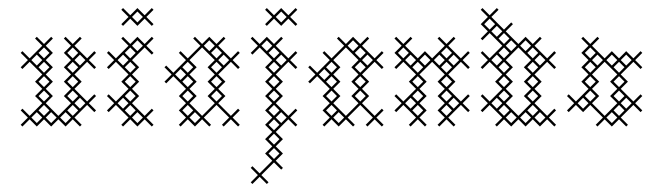

<svg xmlns="http://www.w3.org/2000/svg" viewBox="-20 -310 1616 477"><path d="M111.4 -142.9 93.6 -160.7 111.4 -178.6 93.6 -196.4 111.4 -214.3 107.1 -218.6 89.3 -200.7 71.4 -218.6 67.1 -214.3 85 -196.4 53.6 -165 35.7 -182.9 31.4 -178.6 49.3 -160.7 31.4 -142.9 35.7 -138.6 53.6 -156.4 85 -125 67.1 -107.1 85 -89.3 67.1 -71.4 85 -53.6 53.6 -22.1 35.7 -40 31.4 -35.7 49.3 -17.9 31.4 0 35.7 4.3 53.6 -13.6 71.4 4.3 89.3 -13.6 107.1 4.3 125 -13.6 142.9 4.3 160.7 -13.6 178.6 4.3 182.9 0 165 -17.9 196.4 -49.3 214.3 -31.4 218.6 -35.7 200.7 -53.6 218.6 -71.4 214.3 -75.7 196.4 -57.9 165 -89.3 182.9 -107.1 165 -125 196.4 -156.4 214.3 -138.6 218.6 -142.9 200.7 -160.7 218.6 -178.6 214.3 -182.9 196.4 -165 165 -196.4 182.9 -214.3 178.6 -218.6 160.7 -200.7 142.9 -218.6 138.6 -214.3 156.4 -196.4 138.6 -178.6 156.4 -160.7 138.6 -142.9 156.4 -125 138.6 -107.1 156.4 -89.3 138.6 -71.4 156.4 -53.6 125 -22.1 93.6 -53.6 111.4 -71.4 93.6 -89.3 111.4 -107.1 93.6 -125ZM71.4 -31.4 85 -17.9 71.4 -4.3 57.9 -17.9ZM142.9 -31.4 156.4 -17.9 142.9 -4.3 129.3 -17.9ZM71.4 -174.3 85 -160.7 71.4 -147.1 57.9 -160.7ZM75.7 -142.9 89.3 -156.4 102.9 -142.9 89.3 -129.3ZM75.7 -35.7 89.3 -49.3 102.9 -35.7 89.3 -22.1ZM75.7 -71.4 89.3 -85 102.9 -71.4 89.3 -57.9ZM75.7 -107.1 89.3 -120.7 102.9 -107.1 89.3 -93.6ZM75.7 -178.6 89.3 -192.1 102.9 -178.6 89.3 -165ZM93.6 -17.9 107.1 -31.4 120.7 -17.9 107.1 -4.3ZM147.1 -35.7 160.7 -49.3 174.3 -35.7 160.7 -22.1ZM147.1 -71.4 160.7 -85 174.3 -71.4 160.7 -57.9ZM147.1 -107.1 160.7 -120.7 174.3 -107.1 160.7 -93.6ZM147.1 -142.9 160.7 -156.4 174.3 -142.9 160.7 -129.3ZM147.1 -178.6 160.7 -192.1 174.3 -178.6 160.7 -165ZM165 -53.6 178.6 -67.1 192.1 -53.6 178.6 -40ZM165 -160.7 178.6 -174.3 192.1 -160.7 178.6 -147.1Z M325.7 -142.9 307.9 -160.7 339.3 -192.1 357.1 -174.3 361.4 -178.6 343.6 -196.4 361.4 -214.3 357.1 -218.6 339.3 -200.7 321.4 -218.6 303.6 -200.7 285.7 -218.6 281.4 -214.3 299.3 -196.4 267.9 -165 250 -182.9 245.7 -178.6 263.6 -160.7 245.7 -142.9 250 -138.6 267.9 -156.4 299.3 -125 281.4 -107.1 299.3 -89.3 267.9 -57.9 250 -75.7 245.7 -71.4 263.6 -53.6 245.7 -35.7 250 -31.4 267.9 -49.3 299.3 -17.9 281.4 0 285.7 4.3 303.6 -13.6 321.4 4.3 339.3 -13.6 357.1 4.3 361.4 0 343.6 -17.9 361.4 -35.7 357.1 -40 339.3 -22.1 307.9 -53.6 325.7 -71.4 307.9 -89.3 325.7 -107.1 307.9 -125ZM285.7 -67.1 299.3 -53.6 285.7 -40 272.1 -53.6ZM290 -35.7 303.6 -49.3 317.1 -35.7 303.6 -22.1ZM285.7 -174.3 299.3 -160.7 285.7 -147.1 272.1 -160.7ZM290 -142.9 303.6 -156.4 317.1 -142.9 303.6 -129.3ZM321.4 -245.7 339.3 -263.6 357.1 -245.7 361.4 -250 343.6 -267.9 361.4 -285.7 357.1 -290 339.3 -272.1 321.4 -290 303.6 -272.1 285.7 -290 281.4 -285.7 299.3 -267.9 281.4 -250 285.7 -245.7 303.6 -263.6ZM290 -71.4 303.6 -85 317.1 -71.4 303.6 -57.9ZM290 -107.1 303.6 -120.7 317.1 -107.1 303.6 -93.6ZM290 -178.6 303.6 -192.1 317.1 -178.6 303.6 -165ZM307.9 -17.9 321.4 -31.4 335 -17.9 321.4 -4.3ZM307.9 -196.4 321.4 -210 335 -196.4 321.4 -182.9ZM307.9 -267.9 321.4 -281.4 335 -267.9 321.4 -254.3Z M464.3 4.3 482.1 -13.6 500 4.3 504.3 0 486.4 -17.9 517.9 -49.3 549.3 -17.9 531.4 0 535.7 4.3 553.6 -13.6 571.4 4.3 575.7 0 557.9 -17.9 575.7 -35.7 571.4 -40 553.6 -22.1 522.1 -53.6 540 -71.4 522.1 -89.3 540 -107.1 522.1 -125 553.6 -156.4 571.4 -138.6 575.7 -142.9 557.9 -160.7 575.7 -178.6 571.4 -182.9 553.6 -165 522.1 -196.4 540 -214.3 535.7 -218.6 517.9 -200.7 500 -218.6 482.1 -200.7 464.3 -218.6 460 -214.3 477.9 -196.4 446.4 -165 428.6 -182.9 424.3 -178.6 442.1 -160.7 410.7 -129.3 392.9 -147.1 388.6 -142.9 406.4 -125 388.6 -107.1 392.9 -102.9 410.7 -120.7 442.1 -89.3 424.3 -71.4 442.1 -53.6 424.3 -35.7 442.1 -17.9 424.3 0 428.6 4.3 446.4 -13.6ZM482.1 -22.1 450.7 -53.6 468.6 -71.4 450.7 -89.3 468.6 -107.1 450.7 -125 468.6 -142.9 450.7 -160.7 482.1 -192.1 513.6 -160.7 495.7 -142.9 513.6 -125 495.7 -107.1 513.6 -89.3 495.7 -71.4 513.6 -53.6ZM504.3 -178.6 517.9 -192.1 531.4 -178.6 517.9 -165ZM428.6 -138.6 442.1 -125 428.6 -111.4 415 -125ZM432.9 -107.1 446.4 -120.7 460 -107.1 446.4 -93.6ZM432.9 -35.7 446.4 -49.3 460 -35.7 446.4 -22.1ZM432.9 -71.4 446.4 -85 460 -71.4 446.4 -57.9ZM432.9 -142.9 446.4 -156.4 460 -142.9 446.4 -129.3ZM450.7 -17.9 464.3 -31.4 477.9 -17.9 464.3 -4.3ZM486.4 -196.4 500 -210 513.6 -196.4 500 -182.9ZM504.3 -71.4 517.9 -85 531.4 -71.4 517.9 -57.9ZM504.3 -107.1 517.9 -120.7 531.4 -107.1 517.9 -93.6ZM504.3 -142.9 517.9 -156.4 531.4 -142.9 517.9 -129.3ZM522.1 -160.7 535.7 -174.3 549.3 -160.7 535.7 -147.1Z M682.9 -71.4 665 -89.3 682.9 -107.1 665 -125 696.4 -156.4 714.3 -138.6 718.6 -142.9 700.7 -160.7 718.6 -178.6 714.3 -182.9 696.4 -165 665 -196.4 682.9 -214.3 678.6 -218.6 660.7 -200.7 642.9 -218.6 625 -200.7 607.1 -218.6 602.9 -214.3 620.7 -196.4 602.9 -178.6 607.1 -174.3 625 -192.1 656.4 -160.7 638.6 -142.9 656.4 -125 638.6 -107.1 656.4 -89.3 638.6 -71.4 656.4 -53.6 638.6 -35.7 656.4 -17.9 638.6 0 656.4 17.9 638.6 35.7 656.4 53.6 638.6 71.4 656.4 89.3 625 120.7 607.1 102.9 602.9 107.1 620.7 125 602.9 142.9 607.1 147.1 625 129.3 642.9 147.1 647.1 142.9 629.3 125 660.7 93.6 678.6 111.4 682.9 107.1 665 89.3 682.9 71.4 665 53.6 682.9 35.7 665 17.9 696.4 -13.6 714.3 4.3 718.6 0 700.7 -17.9 718.6 -35.7 714.3 -40 696.4 -22.1 665 -53.6ZM647.1 -178.6 660.7 -192.1 674.3 -178.6 660.7 -165ZM678.6 -245.7 696.4 -263.6 714.3 -245.7 718.6 -250 700.7 -267.9 718.6 -285.7 714.3 -290 696.4 -272.1 678.6 -290 660.7 -272.1 642.9 -290 638.6 -285.7 656.4 -267.9 638.6 -250 642.9 -245.7 660.7 -263.6ZM629.3 -196.4 642.9 -210 656.4 -196.4 642.9 -182.9ZM647.1 71.4 660.7 57.9 674.3 71.4 660.7 85ZM647.1 35.7 660.7 22.1 674.3 35.7 660.7 49.3ZM647.1 0 660.7 -13.6 674.3 0 660.7 13.6ZM647.1 -35.7 660.7 -49.3 674.3 -35.7 660.7 -22.1ZM647.1 -71.4 660.7 -85 674.3 -71.4 660.7 -57.9ZM647.1 -107.1 660.7 -120.7 674.3 -107.1 660.7 -93.6ZM647.1 -142.9 660.7 -156.4 674.3 -142.9 660.7 -129.3ZM665 -17.9 678.6 -31.4 692.1 -17.9 678.6 -4.3ZM665 -160.7 678.6 -174.3 692.1 -160.7 678.6 -147.1ZM665 -267.9 678.6 -281.4 692.1 -267.9 678.6 -254.3Z M821.4 4.3 839.3 -13.6 857.1 4.3 861.4 0 843.6 -17.9 875 -49.3 906.4 -17.9 888.6 0 892.9 4.3 910.7 -13.6 928.6 4.3 932.9 0 915 -17.9 932.9 -35.7 928.6 -40 910.7 -22.1 879.3 -53.6 897.1 -71.4 879.3 -89.3 897.1 -107.1 879.3 -125 910.7 -156.4 928.6 -138.6 932.9 -142.9 915 -160.7 932.9 -178.6 928.6 -182.9 910.7 -165 879.3 -196.4 897.1 -214.3 892.9 -218.6 875 -200.7 857.1 -218.6 839.3 -200.7 821.4 -218.6 817.1 -214.3 835 -196.4 803.6 -165 785.7 -182.9 781.4 -178.6 799.3 -160.7 767.9 -129.3 750 -147.1 745.7 -142.9 763.6 -125 745.7 -107.1 750 -102.9 767.9 -120.7 799.3 -89.3 781.4 -71.4 799.3 -53.6 781.4 -35.7 799.3 -17.9 781.4 0 785.7 4.3 803.6 -13.6ZM839.3 -22.1 807.9 -53.6 825.7 -71.4 807.9 -89.3 825.7 -107.1 807.9 -125 825.7 -142.9 807.9 -160.7 839.3 -192.1 870.7 -160.7 852.9 -142.9 870.7 -125 852.9 -107.1 870.7 -89.3 852.9 -71.4 870.7 -53.6ZM861.4 -178.6 875 -192.1 888.6 -178.6 875 -165ZM785.7 -138.6 799.3 -125 785.7 -111.4 772.1 -125ZM790 -107.1 803.6 -120.7 817.1 -107.1 803.6 -93.6ZM790 -35.7 803.6 -49.3 817.1 -35.7 803.6 -22.1ZM790 -71.4 803.6 -85 817.1 -71.4 803.6 -57.9ZM790 -142.9 803.6 -156.4 817.1 -142.9 803.6 -129.3ZM807.9 -17.9 821.4 -31.4 835 -17.9 821.4 -4.3ZM843.6 -196.4 857.1 -210 870.7 -196.4 857.1 -182.9ZM861.4 -71.4 875 -85 888.6 -71.4 875 -57.9ZM861.4 -107.1 875 -120.7 888.6 -107.1 875 -93.6ZM861.4 -142.9 875 -156.4 888.6 -142.9 875 -129.3ZM879.3 -160.7 892.9 -174.3 906.4 -160.7 892.9 -147.1Z M1040 -107.1 1022.1 -125 1053.6 -156.4 1085 -125 1067.1 -107.1 1085 -89.3 1067.1 -71.4 1085 -53.6 1067.1 -35.7 1085 -17.9 1067.1 0 1071.4 4.3 1089.3 -13.6 1107.1 4.3 1111.4 0 1093.6 -17.9 1125 -49.3 1142.9 -31.4 1147.1 -35.7 1129.3 -53.6 1147.1 -71.4 1142.9 -75.7 1125 -57.9 1093.6 -89.3 1111.4 -107.1 1093.6 -125 1125 -156.4 1142.9 -138.6 1147.1 -142.9 1129.3 -160.7 1147.1 -178.6 1142.9 -182.9 1125 -165 1093.6 -196.4 1111.4 -214.3 1107.1 -218.6 1089.3 -200.7 1071.4 -218.6 1067.1 -214.3 1085 -196.4 1053.6 -165 1035.7 -182.9 1017.9 -165 986.4 -196.4 1004.3 -214.3 1000 -218.6 982.1 -200.7 964.3 -218.6 960 -214.3 977.9 -196.4 960 -178.6 977.9 -160.7 960 -142.9 964.3 -138.6 982.1 -156.4 1013.6 -125 995.7 -107.1 1013.6 -89.3 982.1 -57.9 964.3 -75.7 960 -71.4 977.9 -53.6 960 -35.7 964.3 -31.4 982.1 -49.3 1013.6 -17.9 995.7 0 1000 4.3 1017.9 -13.6 1035.7 4.3 1040 0 1022.1 -17.9 1040 -35.7 1022.1 -53.6 1040 -71.4 1022.1 -89.3ZM1000 -67.1 1013.6 -53.6 1000 -40 986.4 -53.6ZM1004.3 -35.7 1017.9 -49.3 1031.4 -35.7 1017.9 -22.1ZM1071.4 -174.3 1085 -160.7 1071.4 -147.1 1057.9 -160.7ZM1004.3 -142.9 1017.9 -156.4 1031.4 -142.9 1017.9 -129.3ZM1075.7 -142.9 1089.3 -156.4 1102.9 -142.9 1089.3 -129.3ZM968.6 -178.6 982.1 -192.1 995.7 -178.6 982.1 -165ZM986.4 -160.7 1000 -174.3 1013.6 -160.7 1000 -147.1ZM1004.3 -71.4 1017.9 -85 1031.4 -71.4 1017.9 -57.9ZM1004.3 -107.1 1017.9 -120.7 1031.4 -107.1 1017.9 -93.6ZM1022.1 -160.7 1035.7 -174.3 1049.3 -160.7 1035.7 -147.1ZM1075.7 -35.7 1089.3 -49.3 1102.9 -35.7 1089.3 -22.1ZM1075.7 -71.4 1089.3 -85 1102.9 -71.4 1089.3 -57.9ZM1075.7 -107.1 1089.3 -120.7 1102.9 -107.1 1089.3 -93.6ZM1075.7 -178.6 1089.3 -192.1 1102.9 -178.6 1089.3 -165ZM1093.6 -53.6 1107.1 -67.1 1120.7 -53.6 1107.1 -40ZM1093.6 -160.7 1107.1 -174.3 1120.7 -160.7 1107.1 -147.1Z M1307.9 -125 1339.3 -156.4 1357.1 -138.6 1361.4 -142.9 1343.6 -160.7 1361.4 -178.6 1357.1 -182.9 1339.3 -165 1307.9 -196.4 1325.7 -214.3 1321.4 -218.6 1303.6 -200.7 1285.7 -218.6 1267.9 -200.7 1236.4 -232.1 1254.3 -250 1250 -254.3 1232.1 -236.4 1200.7 -267.9 1218.6 -285.7 1214.3 -290 1196.4 -272.1 1178.6 -290 1174.3 -285.7 1192.1 -267.9 1174.3 -250 1192.1 -232.1 1174.3 -214.3 1178.6 -210 1196.4 -227.9 1227.9 -196.4 1196.4 -165 1178.6 -182.9 1174.3 -178.6 1192.1 -160.7 1174.3 -142.9 1178.6 -138.6 1196.4 -156.4 1227.9 -125 1210 -107.1 1227.9 -89.3 1196.4 -57.9 1178.6 -75.7 1174.3 -71.4 1192.1 -53.6 1174.3 -35.7 1178.6 -31.4 1196.4 -49.3 1227.9 -17.9 1210 0 1214.3 4.3 1232.1 -13.6 1250 4.3 1267.9 -13.6 1285.7 4.3 1303.6 -13.6 1321.4 4.3 1339.3 -13.6 1357.1 4.3 1361.4 0 1343.6 -17.9 1361.4 -35.7 1357.1 -40 1339.3 -22.1 1307.9 -53.6 1325.7 -71.4 1307.9 -89.3 1325.7 -107.1ZM1281.4 -142.9 1299.3 -125 1281.4 -107.1 1299.3 -89.3 1281.4 -71.4 1299.3 -53.6 1267.9 -22.1 1236.4 -53.6 1254.3 -71.4 1236.4 -89.3 1254.3 -107.1 1236.4 -125 1254.3 -142.9 1236.4 -160.7 1267.9 -192.1 1299.3 -160.7ZM1285.7 -31.4 1299.3 -17.9 1285.7 -4.3 1272.1 -17.9ZM1218.6 -35.7 1232.1 -49.3 1245.7 -35.7 1232.1 -22.1ZM1214.3 -67.1 1227.9 -53.6 1214.3 -40 1200.7 -53.6ZM1218.6 -142.9 1232.1 -156.4 1245.7 -142.9 1232.1 -129.3ZM1290 -178.6 1303.6 -192.1 1317.1 -178.6 1303.6 -165ZM1218.6 -214.3 1232.1 -227.9 1245.7 -214.3 1232.1 -200.7ZM1214.3 -174.3 1227.9 -160.7 1214.3 -147.1 1200.7 -160.7ZM1182.9 -250 1196.4 -263.6 1210 -250 1196.4 -236.4ZM1200.7 -232.1 1214.3 -245.7 1227.9 -232.1 1214.3 -218.6ZM1218.6 -71.4 1232.1 -85 1245.7 -71.4 1232.1 -57.9ZM1218.6 -107.1 1232.1 -120.7 1245.7 -107.1 1232.1 -93.6ZM1218.6 -178.6 1232.1 -192.1 1245.7 -178.6 1232.1 -165ZM1236.4 -17.9 1250 -31.4 1263.6 -17.9 1250 -4.3ZM1236.4 -196.4 1250 -210 1263.6 -196.4 1250 -182.9ZM1272.1 -196.4 1285.7 -210 1299.3 -196.4 1285.7 -182.9ZM1290 -35.7 1303.6 -49.3 1317.1 -35.7 1303.6 -22.1ZM1290 -71.4 1303.6 -85 1317.1 -71.4 1303.6 -57.9ZM1290 -107.1 1303.6 -120.7 1317.1 -107.1 1303.6 -93.6ZM1290 -142.9 1303.6 -156.4 1317.1 -142.9 1303.6 -129.3ZM1307.9 -17.9 1321.4 -31.4 1335 -17.9 1321.4 -4.3ZM1307.9 -160.7 1321.4 -174.3 1335 -160.7 1321.4 -147.1Z M1482.1 -22.1 1450.7 -53.6 1468.6 -71.4 1450.7 -89.3 1468.6 -107.1 1450.7 -125 1482.1 -156.4 1513.6 -125 1495.7 -107.1 1513.6 -89.3 1495.7 -71.4 1513.6 -53.6ZM1428.6 -31.4 1446.4 -49.3 1477.9 -17.9 1460 0 1464.3 4.3 1482.1 -13.6 1500 4.3 1517.9 -13.6 1535.7 4.3 1540 0 1522.1 -17.9 1553.6 -49.3 1571.4 -31.4 1575.7 -35.7 1557.9 -53.6 1575.7 -71.4 1571.4 -75.7 1553.6 -57.9 1522.1 -89.3 1540 -107.1 1522.1 -125 1553.6 -156.4 1571.4 -138.6 1575.7 -142.9 1557.9 -160.7 1575.7 -178.6 1571.4 -182.9 1553.6 -165 1535.7 -182.9 1517.9 -165 1500 -182.9 1482.1 -165 1450.7 -196.4 1468.6 -214.3 1464.3 -218.6 1446.4 -200.7 1428.6 -218.6 1424.3 -214.3 1442.1 -196.4 1424.3 -178.6 1442.1 -160.7 1424.3 -142.9 1442.1 -125 1424.3 -107.1 1442.1 -89.3 1410.7 -57.9 1392.9 -75.7 1388.6 -71.4 1406.4 -53.6 1388.6 -35.7 1392.9 -31.4 1410.7 -49.3ZM1428.6 -67.1 1442.1 -53.6 1428.6 -40 1415 -53.6ZM1500 -31.4 1513.6 -17.9 1500 -4.3 1486.4 -17.9ZM1504.3 -142.9 1517.9 -156.4 1531.4 -142.9 1517.9 -129.3ZM1432.9 -71.4 1446.4 -85 1460 -71.4 1446.4 -57.9ZM1432.9 -107.1 1446.4 -120.7 1460 -107.1 1446.4 -93.6ZM1432.9 -142.9 1446.4 -156.4 1460 -142.9 1446.4 -129.3ZM1432.9 -178.6 1446.4 -192.1 1460 -178.6 1446.4 -165ZM1450.7 -160.7 1464.3 -174.3 1477.9 -160.7 1464.3 -147.1ZM1486.4 -160.7 1500 -174.3 1513.6 -160.7 1500 -147.1ZM1504.3 -35.7 1517.9 -49.3 1531.4 -35.7 1517.9 -22.1ZM1504.3 -71.4 1517.9 -85 1531.4 -71.4 1517.9 -57.9ZM1504.3 -107.1 1517.9 -120.7 1531.4 -107.1 1517.9 -93.6ZM1522.1 -53.6 1535.7 -67.1 1549.3 -53.6 1535.7 -40ZM1522.1 -160.7 1535.7 -174.3 1549.3 -160.7 1535.7 -147.1Z"/></svg>

Font: Gossip Low Cross Stitch
Style: Regular
Weight: 300
Width: 3
Designer: Deborah Khodanovich
Version: Version 1.001;Glyphs 3.3.1 (3343)